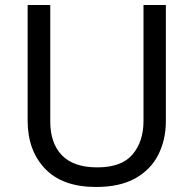

<svg xmlns="http://www.w3.org/2000/svg" viewBox="-20 -734 771 764"><path d="M640 -252Q640 -178 610 -118.5Q580 -59 518.5 -24.5Q457 10 362 10Q229 10 159.5 -62.5Q90 -135 90 -254V-714H180V-251Q180 -164 226.5 -116Q273 -68 367 -68Q464 -68 507.5 -119.5Q551 -171 551 -252V-714H640Z"/></svg>

Font: hindi25
Style: Book
Weight: 400
Designer: Jelle Bosma - Monotype Design Team
Foundry: Monotype Imaging Inc.
Version: Version 2.003